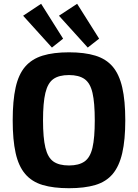

<svg xmlns="http://www.w3.org/2000/svg" viewBox="-20 -980 728 1013"><path d="M344 -704Q426 -704 483 -686.5Q540 -669 574.5 -628.5Q609 -588 625 -518.5Q641 -449 641 -345Q641 -242 625 -172.5Q609 -103 574.5 -62Q540 -21 483 -4Q426 13 344 13Q262 13 205 -4Q148 -21 113 -62Q78 -103 62.5 -172.5Q47 -242 47 -345Q47 -449 62.5 -518.5Q78 -588 113 -628.5Q148 -669 205 -686.5Q262 -704 344 -704ZM344 -584Q291 -584 261.5 -563Q232 -542 219.5 -490Q207 -438 207 -345Q207 -253 219.5 -201Q232 -149 261.5 -128Q291 -107 344 -107Q396 -107 426 -128Q456 -149 468 -201Q480 -253 480 -345Q480 -438 468 -490Q456 -542 426 -563Q396 -584 344 -584ZM387 -960 503 -776 443 -729 291 -897ZM197 -960 313 -776 254 -729 102 -897Z"/></svg>

Font: Exo 2
Style: Bold
Weight: 700
Designer: Natanael Gama
Foundry: Natanael Gama
Version: Version 2.010